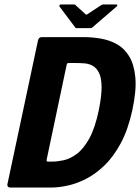

<svg xmlns="http://www.w3.org/2000/svg" viewBox="-20 -839 627 859"><path d="M572 -346Q553 -259 520.5 -198.5Q488 -138 447.5 -99Q407 -60 364.5 -38.5Q322 -17 282 -8.5Q242 0 211 0H25Q19 0 15.5 -4Q12 -8 13 -14L150 -658Q153 -673 168 -673H354Q391 -673 430 -666.5Q469 -660 502.5 -641.5Q536 -623 558 -587Q580 -551 585.5 -492.5Q591 -434 572 -346ZM422 -346Q435 -410 434.5 -450.5Q434 -491 423 -513Q412 -535 395 -544.5Q378 -554 358.5 -555.5Q339 -557 322 -557H292Q283 -557 281.5 -556Q280 -555 278 -548L189 -126Q188 -119 189 -117.5Q190 -116 196 -116H213Q236 -116 264.5 -122Q293 -128 323 -150Q353 -172 379 -218.5Q405 -265 422 -346ZM323 -713Q317 -713 316 -717L246 -810Q245 -813 246.5 -816Q248 -819 252 -819H311Q317 -819 319 -815L362 -776Q365 -771 372 -776L431 -815Q437 -819 441 -819H500Q505 -819 505 -816Q505 -813 502 -810L394 -717Q390 -713 385 -713Z"/></svg>

Font: Glory ExtraBold
Style: Italic
Weight: 800
Italic angle: -12°
Version: Version 1.011